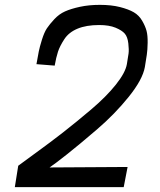

<svg xmlns="http://www.w3.org/2000/svg" viewBox="-20 -770 658 790"><path d="M576 -494Q567 -443 510 -372Q453 -301 379 -237.5Q305 -174 255 -134.5Q205 -95 184 -81L505 -83L489 0H41L55 -88Q65 -96 126.5 -140.5Q188 -185 240.5 -226Q293 -267 355 -319.5Q417 -372 456.5 -421.5Q496 -471 502 -506Q507 -535 509 -550Q511 -565 508 -591.5Q505 -618 493.5 -631.5Q482 -645 455.5 -656Q429 -667 388 -667Q335 -667 299 -652Q263 -637 244.5 -608.5Q226 -580 218.5 -557Q211 -534 205 -500L130 -506Q136 -540 139.5 -558Q143 -576 152.5 -606.5Q162 -637 173 -653.5Q184 -670 203.5 -691Q223 -712 247.5 -723Q272 -734 309 -742Q346 -750 391 -750Q438 -750 473.5 -741Q509 -732 530.5 -719.5Q552 -707 565 -684.5Q578 -662 583 -643Q588 -624 587.5 -594Q587 -564 584 -544.5Q581 -525 576 -494Z"/></svg>

Font: Hermit LightItalic
Style: Regular
Weight: 300
Italic angle: -10°
Designer: Pablo Caro
Version: Version 2.000;PS 002.000;hotconv 1.0.88;makeotf.lib2.5.64775